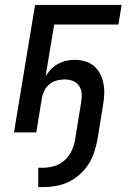

<svg xmlns="http://www.w3.org/2000/svg" viewBox="-20 -540 540 783"><path d="M136 223V144H157Q179 144 202 137Q225 130 243 114Q261 98 271.5 76Q282 54 286 31L311 -123Q314 -141 313 -158Q312 -175 303 -189Q294 -203 278.5 -209.5Q263 -216 245 -216Q229 -216 213 -212Q197 -208 183.5 -198Q170 -188 162 -172.5Q154 -157 151 -141L128 0H37L123 -520H476L463 -440H201L166 -229Q175 -244 187.5 -257Q200 -270 216 -279Q232 -288 249.5 -292Q267 -296 283 -296Q306 -296 327 -290Q348 -284 363.5 -270.5Q379 -257 388.5 -238.5Q398 -220 402 -198.5Q406 -177 405 -154.5Q404 -132 400 -110L377 31Q372 57 363.5 82.5Q355 108 340 131Q325 154 304 172.5Q283 191 258.5 202.5Q234 214 208 218.5Q182 223 157 223Z"/></svg>

Font: Iosevka Medium Oblique
Style: Regular
Weight: 500
Italic angle: -9°
Monospace: yes
Designer: Belleve Invis
Foundry: Belleve Invis
Version: Version 32.5.0; ttfautohint (v1.8.4)